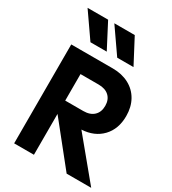

<svg xmlns="http://www.w3.org/2000/svg" viewBox="-240 -1159 1155 1286"><g transform="rotate(30 337.5 -516.0)"><path d="M78 -765H399Q470 -765 524 -736.5Q578 -708 607.5 -655.5Q637 -603 637 -533Q637 -433 578.5 -371.5Q520 -310 422 -305L674 0H484L231 -316V0H78ZM371 -419Q423 -419 452 -446.5Q481 -474 481 -522Q481 -570 452 -597Q423 -624 371 -624H231V-419ZM182 -842 50 -1032H209L308 -842ZM415 -1032 515 -842H389L257 -1032Z"/></g></svg>

Font: Application
Style: Bold
Weight: 700
Designer: Wei Huang
Foundry: Wei Huang
Version: Version 0.012